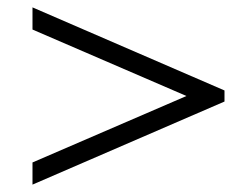

<svg xmlns="http://www.w3.org/2000/svg" viewBox="-20 -595 658 520"><path d="M68 -155 485 -335 68 -515V-575L588 -350V-320L68 -95Z"/></svg>

Font: El Messiri
Style: Regular
Weight: 400
Designer: Mohamed Gaber
Foundry: Kief Type Foundry
Version: Version 2.006